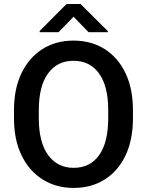

<svg xmlns="http://www.w3.org/2000/svg" viewBox="-20 -922 729 952"><path d="M639.2 -375V-335.9Q639.2 -228.5 602.3 -151.1Q565.4 -73.7 499.3 -32Q433.1 9.8 345.2 9.8Q258.3 9.8 191.7 -32Q125 -73.7 87.2 -151.1Q49.3 -228.5 49.3 -335.9V-375Q49.3 -482.4 86.9 -559.8Q124.5 -637.2 190.9 -679Q257.3 -720.7 344.2 -720.7Q432.1 -720.7 498.5 -679Q564.9 -637.2 602.1 -559.8Q639.2 -482.4 639.2 -375ZM516.6 -335.9V-376Q516.6 -494.6 471.2 -557.6Q425.8 -620.6 344.2 -620.6Q263.7 -620.6 218 -557.6Q172.4 -494.6 172.4 -376V-335.9Q172.4 -216.8 218.5 -153.3Q264.6 -89.8 345.2 -89.8Q427.2 -89.8 471.9 -153.3Q516.6 -216.8 516.6 -335.9ZM379.4 -902.3 514.6 -767.6V-762.2H419.4L344.7 -838.9L270 -762.2H176.8V-768.6L310.1 -902.3Z"/></svg>

Font: Vazirmatn FD Medium
Style: Regular
Weight: 500
Designer: Saber Rastikerdar
Foundry: Saber Rastikerdar
Version: Version 33.003